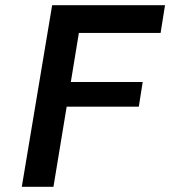

<svg xmlns="http://www.w3.org/2000/svg" viewBox="-20 -720 656 740"><path d="M284 -593 253 -404H530L515 -309H237L186 0H64L181 -700H616L599 -593Z"/></svg>

Font: Be Vietnam SemiBold
Style: Italic
Weight: 600
Italic angle: -9.556°
Designer: Gabriel Lam
Foundry: TypeRant
Version: Version 3.000